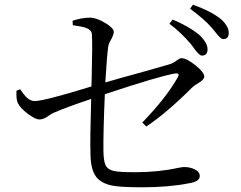

<svg xmlns="http://www.w3.org/2000/svg" viewBox="-20 -811 1021 815"><path d="M583 -16Q494 -16 457 -23Q408 -33 387 -62Q365 -92 364 -157Q362 -226 367 -391Q268 -358 212 -334Q197 -328 181 -316Q164 -304 147 -304Q130 -304 98 -328Q66 -352 56 -373Q48 -389 50 -426L66 -432Q83 -406 95 -396Q110 -382 127 -382Q167 -382 368 -444Q368 -453 369 -471Q373 -630 370 -666Q369 -683 347 -692Q332 -698 289 -704L288 -723Q327 -736 362 -736Q389 -736 426 -714Q463 -692 463 -676Q463 -665 453 -646Q441 -626 439 -611Q434 -575 427 -461Q477 -476 598 -509Q674 -531 699 -538Q714 -542 731 -555Q743 -564 750 -564Q772 -564 809.5 -534Q847 -504 847 -486Q847 -473 823 -459Q804 -448 795 -439Q688 -332 601 -274L584 -291Q685 -395 734 -482Q746 -502 723 -499Q656 -488 425 -411Q418 -249 419 -170Q420 -126 428 -110Q437 -91 464 -85Q488 -80 553 -80Q652 -80 734 -98Q754 -102 761 -102Q785 -102 805 -93Q828 -82 828 -64Q828 -40 782 -33Q697 -16 583 -16ZM837 -575Q826 -575 805 -604Q796 -616 791 -623Q747 -675 699 -710L713 -728Q784 -698 827 -662Q861 -629 861 -602Q861 -575 837 -575ZM927 -645Q917 -645 898 -670Q886 -685 879 -693Q849 -728 787 -774L799 -791Q870 -766 914 -733Q951 -702 951 -671Q951 -645 927 -645Z"/></svg>

Font: Cactus Classical Serif
Style: Regular
Weight: 400
Designer: Henry Chan (via Glyphwiki)、田海東、宇文滿月
Foundry: Moonlit Owen
Version: Version 1.000